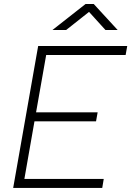

<svg xmlns="http://www.w3.org/2000/svg" viewBox="-20 -918 642 938"><path d="M44.4 0H479.5L486.8 -43.9H99.1L148.4 -325.2H449.2L457 -369.1H156.2L205.6 -649.4H593.8L601.6 -693.4H166.5L158.7 -649.4ZM236.3 -771.5H303.2L415 -859.9L495.1 -771.5H554.7L438 -898.4H397.9Z"/></svg>

Font: Cascadia Code PL ExtraLight
Style: Italic
Weight: 200
Italic angle: -10°
Monospace: yes
Designer: Aaron Bell
Foundry: Saja Typeworks
Version: Version 2404.023